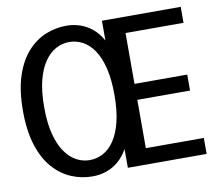

<svg xmlns="http://www.w3.org/2000/svg" viewBox="-79 -798 1008 900"><g transform="rotate(-10 425.0 -347.5)"><path d="M835.5 -700V-624H559.5V-382H810.5V-306H559.5V-76H835.5V0H460.5V-89Q441 -54.5 414.5 -32.2Q388 -10 356.8 0.5Q325.5 11 291.5 11Q239 11 190.8 -9.2Q142.5 -29.5 104.5 -72.5Q66.5 -115.5 44.5 -183.8Q22.5 -252 22.5 -348Q22.5 -443.5 44.5 -511.5Q66.5 -579.5 104.5 -622.5Q142.5 -665.5 190.8 -685.8Q239 -706 291.5 -706Q325.5 -706 356.8 -695.5Q388 -685 414.5 -663Q441 -641 460.5 -606V-700ZM291.5 -66.5Q325 -66.5 355.2 -82.5Q385.5 -98.5 408.5 -132.5Q431.5 -166.5 444.8 -219.8Q458 -273 458 -348Q458 -422.5 444.8 -475.8Q431.5 -529 408.5 -562.8Q385.5 -596.5 355.2 -612.5Q325 -628.5 291.5 -628.5Q258.5 -628.5 228.5 -612.5Q198.5 -596.5 174.8 -562.8Q151 -529 137.2 -475.8Q123.5 -422.5 123.5 -348Q123.5 -273 137.2 -219.8Q151 -166.5 174.8 -132.5Q198.5 -98.5 228.5 -82.5Q258.5 -66.5 291.5 -66.5Z"/></g></svg>

Font: Trispace Thin
Style: Regular
Weight: 400
Version: Version 1.210